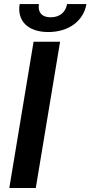

<svg xmlns="http://www.w3.org/2000/svg" viewBox="-20 -935 450 955"><path d="M313.6 -914.8C307.5 -880 283 -849.1 232.6 -849.1C181.8 -849.1 167.6 -880.7 173.7 -914.8H77.8C63.9 -831.7 118.6 -775.6 220.2 -775.6C322.4 -775.6 396 -831.7 409.8 -914.8ZM278.8 -727.3H147L26.3 0H158Z"/></svg>

Font: TID UI Semi Bold
Style: Italic
Weight: 600
Italic angle: -9.39999°
Designer: The TID Project Authors
Foundry: Bakken & Bæck
Version: Version 1.001;hotconv 1.0.109;makeotfexe 2.5.65596